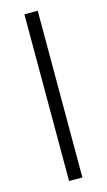

<svg xmlns="http://www.w3.org/2000/svg" viewBox="-114 -760 446 801"><g transform="rotate(-15 109.0 -360.0)"><path d="M80 0H137.5V-720H80Z"/></g></svg>

Font: Eudonet Light
Style: Regular
Weight: 300
Designer: Mikhail Sharanda
Foundry: Mikhail Sharanda
Version: Version 4.503;Glyphs 3.1.2 (3151)